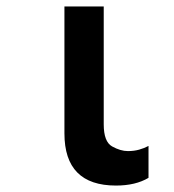

<svg xmlns="http://www.w3.org/2000/svg" viewBox="-20 -566 540 596"><path d="M441 -14V-113Q428 -106 412 -101.5Q396 -97 377 -97Q354 -97 328 -111.5Q302 -126 302 -180V-546H180V-152Q180 10 340 10Q401 10 441 -14Z"/></svg>

Font: Noto Sans Mono UI Condensed
Style: Bold
Weight: 700
Width: 3
Designer: Monotype Design team
Foundry: Monotype Imaging Inc.
Version: 1.000